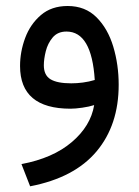

<svg xmlns="http://www.w3.org/2000/svg" viewBox="-20 -368 470 650"><path d="M298.8 -12.2Q282.2 -6.8 258.5 -3.4Q234.9 0 218.8 0Q47.9 0 47.9 -144.5Q47.9 -192.9 65.2 -239.5Q82.5 -286.1 118.4 -316.9Q154.3 -347.7 209 -347.7Q268.6 -347.7 306.9 -309.3Q345.2 -271 363.5 -210Q381.8 -148.9 381.8 -81.1Q381.8 55.2 306.9 144.5Q231.9 233.9 82 262.7L52.7 187.5Q159.2 167.5 223.1 113Q287.1 58.6 298.8 -12.2ZM300.8 -97.2Q290.5 -261.2 205.1 -261.2Q175.3 -261.2 158.4 -241.2Q141.6 -221.2 135 -194.6Q128.4 -168 128.4 -147Q128.4 -113.3 151.1 -99.6Q173.8 -85.9 221.2 -85.9Q240.2 -85.9 260.7 -88.6Q281.2 -91.3 300.8 -97.2Z"/></svg>

Font: Vazir WOL
Style: Regular-WOL
Weight: 400
Designer: Saber Rastikerdar
Foundry: Saber Rastikerdar
Version: Version 30.00;August 23, 2021;FontCreator 13.0.0.2683 64-bit